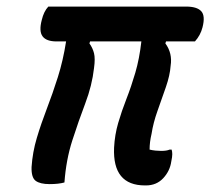

<svg xmlns="http://www.w3.org/2000/svg" viewBox="-20 -554 640 584"><path d="M502 -99Q504 -93 504 -85Q504 -77 501 -63Q497 -34 476.5 -12Q456 10 424 10H421Q322 10 327 -105Q329 -144 339.5 -180Q350 -216 364.5 -253Q379 -290 391.5 -332.5Q404 -375 410 -428H254L252 -422Q262 -408 266 -392Q270 -376 266 -347Q260 -294 239.5 -240Q219 -186 200 -127Q181 -68 176 1Q158 6 131 6Q102 6 88.5 -4Q75 -14 76 -46Q79 -91 92 -134.5Q105 -178 122.5 -223.5Q140 -269 156 -319.5Q172 -370 181 -428H152Q121 -428 109.5 -443.5Q98 -459 107 -493Q113 -519 127 -534H546Q579 -534 592 -520Q605 -506 596 -471Q590 -447 573 -428H485L483 -422Q505 -392 499 -354Q497 -325 484.5 -289Q472 -253 459 -216.5Q446 -180 441 -147Q435 -122 435 -99Q443 -97 452.5 -96Q462 -95 470 -95Q487 -95 496 -99Z"/></svg>

Font: Recursive Sn Csl St Med
Style: Italic
Weight: 500
Italic angle: -15°
Version: Version 1.079;hotconv 1.0.112;makeotfexe 2.5.65598; ttfautoh